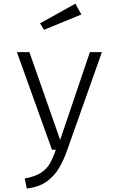

<svg xmlns="http://www.w3.org/2000/svg" viewBox="-20 -826 655 1059"><path d="M542.1 -538.5 349.7 4.6Q332.3 54.4 306.7 99Q281 143.6 238.5 174.6Q195.9 205.6 127.7 213.8L116.4 158.5Q172.8 148.2 204.9 127.7Q236.9 107.2 255.1 75.4Q273.3 43.6 287.7 0H266.7L73.3 -538.5H142.1L311.8 -54.4L475.9 -538.5ZM395.9 -805.6 428.7 -746.2 222.6 -661.5 201 -697.4Z"/></svg>

Font: Fira Code Light
Style: Regular
Weight: 300
Monospace: yes
Designer: Carrois Corporate, Edenspiekermann AG, Nikita Prokopov
Foundry: Carrois Corporate, Edenspiekermann AG, Nikita Prokopov
Version: Version 6.000; ttfautohint (v1.8.2) -l 8 -r 50 -G 200 -x 14 